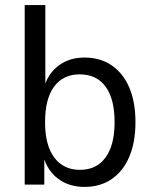

<svg xmlns="http://www.w3.org/2000/svg" viewBox="-20 -725 602 754"><path d="M312 9Q252 9 209.5 -22Q167 -53 150 -111H154V0H77V-705H158V-383H153Q170 -438 211.5 -468.5Q253 -499 312 -499Q374 -499 419 -468Q464 -437 488 -380.5Q512 -324 512 -245Q512 -167 488 -110Q464 -53 419 -22Q374 9 312 9ZM294 -58Q359 -58 394.5 -106.5Q430 -155 430 -245Q430 -337 394.5 -385Q359 -433 293 -433Q228 -433 192.5 -385Q157 -337 157 -245Q157 -155 193 -106.5Q229 -58 294 -58Z"/></svg>

Font: Nunito Sans 10pt SemiCondensed
Style: Regular
Weight: 400
Width: 4
Designer: Vernon Adams
Foundry: Vernon Adams
Version: Version 3.101;gftools[0.9.27]